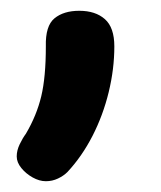

<svg xmlns="http://www.w3.org/2000/svg" viewBox="-20 -159 298 356"><path d="M65 -73Q64 -111 81 -125Q98 -139 127 -139Q157 -139 174.5 -123.5Q192 -108 192 -73Q192 -31 181.5 12Q171 55 151.5 93Q132 131 105 160Q98 167 87.5 172Q77 177 65 177Q53 177 40.5 170Q28 163 19.5 152.5Q11 142 11 131Q11 120 16.5 108.5Q22 97 28 89Q48 55 56.5 19.5Q65 -16 65 -73Z"/></svg>

Font: Playpen Sans SemiBold
Style: Regular
Weight: 600
Designer: Laura Meseguer, Veronika Burian, José Scaglione
Foundry: TypeTogether
Version: Version 1.001